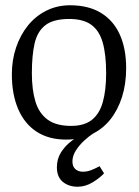

<svg xmlns="http://www.w3.org/2000/svg" viewBox="-20 -522 528 729"><path d="M231 8Q165 8 119 -22Q73 -52 49 -108Q25 -164 25 -240Q25 -294 41 -341.5Q57 -389 86 -425Q115 -461 156 -481.5Q197 -502 246 -502Q316 -502 363.5 -473Q411 -444 435 -390.5Q459 -337 459 -263Q459 -204 443.5 -154.5Q428 -105 399 -68.5Q370 -32 327.5 -12Q285 8 231 8ZM250 -44Q300 -44 329 -67Q358 -90 370.5 -135Q383 -180 383 -244Q383 -315 370 -360.5Q357 -406 326.5 -428Q296 -450 243 -450Q183 -450 152.5 -426.5Q122 -403 111.5 -357.5Q101 -312 101 -244Q101 -181 114.5 -136.5Q128 -92 160.5 -68Q193 -44 250 -44ZM275 187Q241 187 218.5 168.5Q196 150 196 113Q196 81 212 56Q228 31 252 13Q276 -5 299 -16H335Q318 -5 299.5 12Q281 29 268 49.5Q255 70 255 91Q255 110 266 120Q277 130 295 130Q311 130 327.5 123.5Q344 117 358 109L375 136Q361 152 333 169.5Q305 187 275 187Z"/></svg>

Font: Faustina Light
Style: Regular
Weight: 300
Designer: Alfonso Garcia
Foundry: http://www.omnibus-type.com
Version: Version 1.200